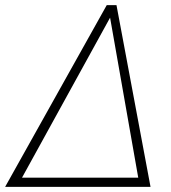

<svg xmlns="http://www.w3.org/2000/svg" viewBox="-47 -730 667 750"><path d="M-27 0 370 -710H408L541 0ZM39 -36H493L383 -661Z"/></svg>

Font: Livvic ExtraLight
Style: Italic
Weight: 275
Italic angle: -10°
Designer: Jacques Le Bailly, Baron von Fonthausen
Version: Version 1.001; ttfautohint (v1.8.2)